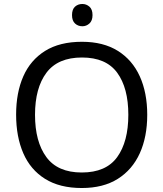

<svg xmlns="http://www.w3.org/2000/svg" viewBox="-20 -935 821 965"><path d="M720 -358Q720 -247 682.5 -164.5Q645 -82 572 -36Q499 10 391 10Q280 10 206.5 -36Q133 -82 97 -165Q61 -248 61 -359Q61 -469 97 -551Q133 -633 206.5 -679Q280 -725 392 -725Q499 -725 572 -679.5Q645 -634 682.5 -551.5Q720 -469 720 -358ZM156 -358Q156 -223 213 -145.5Q270 -68 391 -68Q513 -68 569 -145.5Q625 -223 625 -358Q625 -493 569 -569.5Q513 -646 392 -646Q271 -646 213.5 -569.5Q156 -493 156 -358ZM394 -915Q414 -915 429.5 -901.5Q445 -888 445 -859Q445 -831 429.5 -817Q414 -803 394 -803Q372 -803 357 -817Q342 -831 342 -859Q342 -888 357 -901.5Q372 -915 394 -915Z"/></svg>

Font: Noto IKEA Latin
Style: Regular
Weight: 400
Designer: Monotype Design Team
Foundry: Monotype Imaging Inc.
Version: Version 1.0